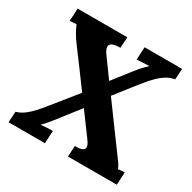

<svg xmlns="http://www.w3.org/2000/svg" viewBox="-155 -855 1011 1011"><g transform="rotate(30 350.0 -350.0)"><path d="M21 0 25 -66Q54 -73 84.5 -98.5Q115 -124 154 -173L279 -328Q242 -379 204 -430Q166 -481 128 -532Q112 -553 97.5 -577Q83 -601 73 -626Q57 -625 50.5 -624.5Q44 -624 33 -623L37 -700H339L335 -634Q299 -634 284.5 -625Q270 -616 272.5 -600.5Q275 -585 289 -566L371 -453L453 -558Q476 -587 489 -600.5Q502 -614 515 -627Q499 -626 475 -625Q451 -624 440 -623L444 -700H672L668 -634Q645 -631 622 -618Q599 -605 574.5 -581.5Q550 -558 521 -521L418 -390L594 -150Q610 -129 623.5 -110Q637 -91 644 -74Q661 -76 666.5 -76.5Q672 -77 683 -77L679 0H382L386 -66Q423 -66 435 -75Q447 -84 442 -99.5Q437 -115 422 -134L327 -263L233 -142Q211 -114 199 -100Q187 -86 174 -73Q191 -75 213 -76Q235 -77 246 -77L242 0Z"/></g></svg>

Font: Lora Italic
Style: Italic
Weight: 400
Italic angle: -3°
Designer: Olga Karpushina, Alexei Vanyashin (Cyrillic)
Foundry: Cyreal
Version: Version 2.210; ttfautohint (v1.8.1.43-b0c9)